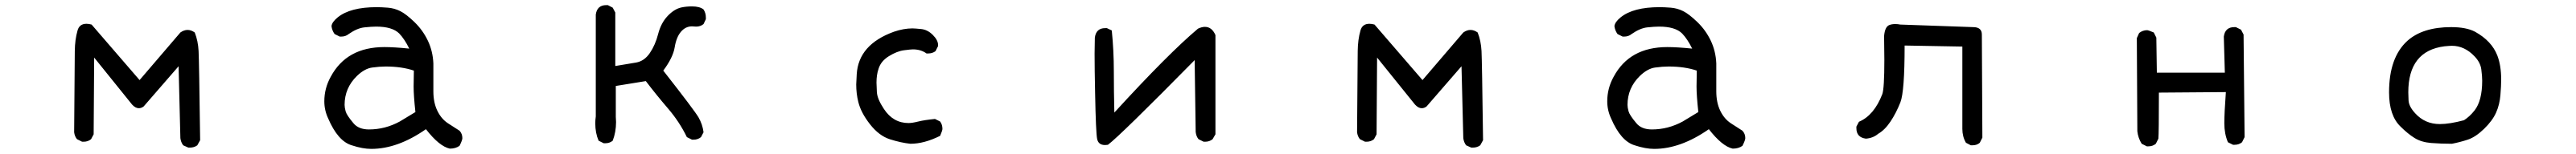

<svg xmlns="http://www.w3.org/2000/svg" viewBox="-20 -556 10040 602"><path d="M720 21H714L694 12Q685 0 683 -16L676 -297L540 -140Q531 -133 521 -133Q508 -133 495 -147L347 -331L345 -31L335 -12Q323 -2 306 -2H300L280 -12Q271 -23 269 -39Q271 -312 271.5 -356.5Q272 -401 282 -436Q289 -463 317 -463Q326 -463 337 -460L524 -243L683 -429Q697 -439 711 -439Q725 -439 739 -429Q752 -396 754 -356.5Q756 -317 760 -8L749 12Q737 21 720 21Z M1427 26Q1393 26 1351 12Q1297 -4 1259 -93Q1244 -125 1244 -160Q1244 -211 1269 -256Q1331 -372 1478 -372Q1516 -372 1575 -366Q1557 -403 1536 -425Q1509 -452 1446 -452Q1428 -452 1400 -449Q1372 -446 1339 -423Q1327 -413 1310 -413H1304L1284 -423Q1274 -437 1272 -454Q1274 -470 1296 -488Q1345 -528 1448 -528Q1466 -528 1491.5 -526Q1517 -524 1540 -512.5Q1563 -501 1595.5 -469.5Q1628 -438 1647.5 -397Q1667 -356 1669 -308V-199Q1669 -155 1684.5 -123Q1700 -91 1726 -74Q1752 -57 1771 -45Q1782 -33 1782 -16Q1782 -8 1771 14Q1756 25 1733 25Q1692 16 1640 -51Q1530 26 1427 26ZM1418 -50Q1481 -50 1538 -81L1599 -118Q1592 -183 1592 -218L1593 -280Q1546 -296 1483 -296Q1460 -296 1430.5 -292Q1401 -288 1371 -259Q1323 -212 1323 -146Q1323 -136 1327 -121Q1331 -106 1357 -75Q1377 -50 1418 -50Z M2339 4H2333L2313 -6Q2300 -36 2300 -74Q2300 -87 2302 -101V-499Q2307 -536 2343 -536H2349L2368 -526L2378 -507V-298Q2427 -306 2459 -311.5Q2491 -317 2512.5 -348.5Q2534 -380 2545 -423Q2556 -466 2582 -493.5Q2608 -521 2636 -527Q2655 -531 2677 -531Q2707 -531 2722 -519Q2731 -505 2731 -488V-481L2722 -462Q2710 -452 2693 -452L2677 -453Q2652 -453 2634 -432Q2616 -411 2609.5 -371Q2603 -331 2565 -280Q2687 -124 2702.5 -97Q2718 -70 2722 -39L2712 -20Q2700 -10 2683 -10H2677L2657 -20Q2628 -80 2583 -132.5Q2538 -185 2497 -239L2380 -220V-99L2381 -79Q2381 -40 2368 -6Q2356 4 2339 4Z M3528 6Q3491 2 3448.5 -11.5Q3406 -25 3370.5 -70.5Q3335 -116 3325 -158Q3317 -190 3317 -226L3319 -266Q3326 -382 3464 -432Q3502 -445 3536 -445Q3545 -445 3570 -442.5Q3595 -440 3615.5 -419.5Q3636 -399 3636 -380V-376L3626 -356Q3614 -347 3597 -347H3591Q3569 -363 3538 -363Q3530 -363 3503 -359.5Q3476 -356 3444.5 -336.5Q3413 -317 3404 -287Q3396 -264 3396 -233Q3396 -223 3397.5 -196Q3399 -169 3425 -130Q3461 -75 3521 -75Q3535 -75 3559 -81Q3583 -87 3624 -91L3644 -81Q3653 -69 3653 -52Q3653 -46 3644 -25Q3582 6 3528 6Z M4287 11Q4261 11 4256 -12.5Q4251 -36 4248 -193Q4246 -287 4246 -346L4247 -409Q4252 -446 4287 -446H4294L4313 -437Q4321 -358 4321 -278Q4321 -198 4323 -116Q4534 -347 4649 -444Q4664 -451 4676 -451Q4703 -451 4717 -419V-31L4706 -12Q4694 -2 4677 -2H4671L4651 -12Q4642 -23 4640 -40L4636 -321Q4347 -27 4298 10Z M5720 21H5714L5694 12Q5685 0 5683 -16L5676 -297L5540 -140Q5531 -133 5521 -133Q5508 -133 5495 -147L5347 -331L5345 -31L5335 -12Q5323 -2 5306 -2H5300L5280 -12Q5271 -23 5269 -39Q5271 -312 5271.5 -356.5Q5272 -401 5282 -436Q5289 -463 5317 -463Q5326 -463 5337 -460L5524 -243L5683 -429Q5697 -439 5711 -439Q5725 -439 5739 -429Q5752 -396 5754 -356.5Q5756 -317 5760 -8L5749 12Q5737 21 5720 21Z M6427 26Q6393 26 6351 12Q6297 -4 6259 -93Q6244 -125 6244 -160Q6244 -211 6269 -256Q6331 -372 6478 -372Q6516 -372 6575 -366Q6557 -403 6536 -425Q6509 -452 6446 -452Q6428 -452 6400 -449Q6372 -446 6339 -423Q6327 -413 6310 -413H6304L6284 -423Q6274 -437 6272 -454Q6274 -470 6296 -488Q6345 -528 6448 -528Q6466 -528 6491.5 -526Q6517 -524 6540 -512.5Q6563 -501 6595.5 -469.5Q6628 -438 6647.5 -397Q6667 -356 6669 -308V-199Q6669 -155 6684.5 -123Q6700 -91 6726 -74Q6752 -57 6771 -45Q6782 -33 6782 -16Q6782 -8 6771 14Q6756 25 6733 25Q6692 16 6640 -51Q6530 26 6427 26ZM6418 -50Q6481 -50 6538 -81L6599 -118Q6592 -183 6592 -218L6593 -280Q6546 -296 6483 -296Q6460 -296 6430.5 -292Q6401 -288 6371 -259Q6323 -212 6323 -146Q6323 -136 6327 -121Q6331 -106 6357 -75Q6377 -50 6418 -50Z M7667 12H7661L7642 2Q7628 -22 7628 -52V-374L7403 -378Q7403 -198 7386.5 -156Q7370 -114 7348 -81Q7326 -48 7300 -33Q7280 -16 7252 -14Q7215 -19 7215 -55V-61L7225 -80Q7284 -105 7316 -188Q7324 -210 7324 -322L7323 -415Q7326 -451 7343 -458Q7353 -462 7367 -462Q7376 -462 7386 -460L7670 -450Q7704 -450 7704 -421L7706 -18L7696 2Q7685 12 7667 12Z M8353 16H8347L8327 6Q8313 -16 8310 -43L8308 -407L8317 -427Q8331 -438 8348 -438Q8353 -438 8374 -429L8384 -409L8386 -272H8651L8647 -413Q8652 -450 8688 -450H8694L8714 -440L8724 -421L8728 -20L8718 0Q8706 10 8689 10H8683L8663 0Q8649 -33 8649 -74Q8649 -114 8655 -196L8394 -194Q8394 -33 8392 -14L8382 6Q8370 16 8353 16Z M9536 6Q9494 6 9455.5 3Q9417 0 9390.5 -16.5Q9364 -33 9336 -61Q9291 -104 9291 -195Q9291 -331 9362 -396Q9422 -450 9533 -450Q9592 -450 9626 -432Q9691 -396 9713 -339Q9728 -300 9728 -245Q9728 -221 9725 -184Q9722 -147 9708 -115.5Q9694 -84 9661 -52Q9628 -20 9597.5 -10Q9567 0 9536 6ZM9489 -71Q9527 -71 9583 -86Q9605 -100 9624 -124Q9654 -162 9654 -241Q9654 -258 9650.5 -285Q9647 -312 9624 -336Q9585 -377 9536 -377Q9528 -377 9507 -375Q9366 -357 9366 -195Q9366 -188 9367 -164Q9368 -140 9393 -113Q9431 -71 9489 -71Z"/></svg>

Font: Xiaolai Mono SC
Style: Regular
Weight: 400
Monospace: yes
Designer: LXGW / Nozomi Seto
Version: Version 3.113;September 30, 2024